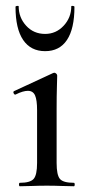

<svg xmlns="http://www.w3.org/2000/svg" viewBox="-20 -648 310 668"><path d="M49 0Q46 0 46 -6Q46 -12 49 -12Q85 -12 97 -25.5Q109 -39 109 -81V-265Q109 -300 102 -316Q95 -332 77 -332Q69 -332 58.5 -329Q48 -326 34 -319Q30 -318 27.5 -323.5Q25 -329 29 -331L165 -394Q168 -395 169 -395Q172 -395 175.5 -392Q179 -389 179 -385Q179 -376 178 -346Q177 -316 177 -267V-81Q177 -39 188.5 -25.5Q200 -12 237 -12Q240 -12 240 -6Q240 0 237 0Q219 0 194.5 -1Q170 -2 143 -2Q116 -2 92 -1Q68 0 49 0ZM34 -624Q34 -627 39.5 -627.5Q45 -628 45 -626Q45 -587 71 -558.5Q97 -530 137 -530Q175 -530 201.5 -558.5Q228 -587 228 -626Q228 -628 233.5 -627.5Q239 -627 239 -624Q239 -548 213 -509Q187 -470 137 -470Q87 -470 60.5 -509Q34 -548 34 -624Z"/></svg>

Font: Cormorant Light Medium
Style: Regular
Weight: 500
Version: Version 4.000